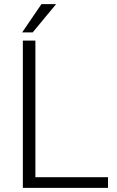

<svg xmlns="http://www.w3.org/2000/svg" viewBox="-20 -907 567 927"><path d="M150.9 -51.3V-710.9H90.3V0H501.5V-51.3ZM137.7 -750.5 251 -887.2H180.2L86.9 -750.5Z"/></svg>

Font: Vazirmatn ExtraLight
Style: Regular
Weight: 200
Designer: Saber Rastikerdar
Foundry: Saber Rastikerdar
Version: Version 33.003